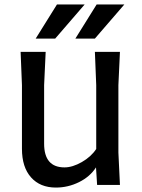

<svg xmlns="http://www.w3.org/2000/svg" viewBox="-20 -834 639 866"><path d="M514 -146 521 0H418L413 -79Q386 -37 336.5 -12.5Q287 12 232 12Q161 12 120 -34Q79 -80 79 -163V-450L73 -600H186L179 -450V-186Q179 -79 271 -79Q307 -79 349 -103Q391 -127 414 -162V-450L408 -600H521L514 -450ZM362 -814 229 -660H141L237 -814ZM541 -814 408 -660H320L416 -814Z"/></svg>

Font: Farro
Style: Regular
Weight: 400
Designer: Aceler Chua
Foundry: Grayscale Limited
Version: Version 1.101